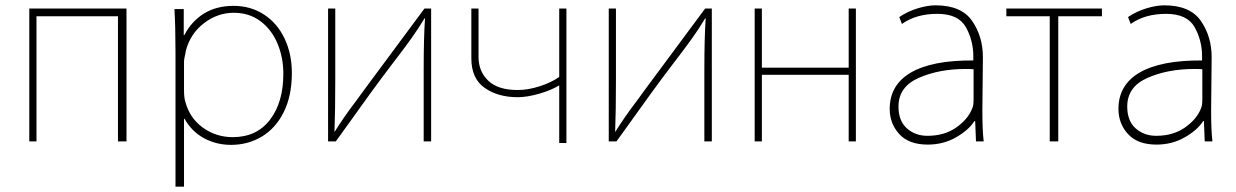

<svg xmlns="http://www.w3.org/2000/svg" viewBox="-20 -508 4643 721"><path d="M90 -476H455V23H423V-447H117V23H90Z M639 -316Q639 -410 635 -474H670V-376H672Q700 -429 746.5 -457.5Q793 -486 857 -486Q922 -486 972 -453Q1022 -420 1049 -362.5Q1076 -305 1076 -234Q1076 -148 1045.5 -87Q1015 -26 963 5Q911 36 848 36Q792 36 746 11Q700 -14 673 -62H671V193H639ZM671 -170Q671 -141 676 -126Q692 -65 741.5 -29Q791 7 854 7Q944 7 994 -58.5Q1044 -124 1044 -231Q1044 -292 1022 -344.5Q1000 -397 958 -428.5Q916 -460 858 -460Q797 -460 746 -421Q695 -382 678 -318Q676 -304 674 -297Q673 -293 672 -287Q671 -281 671 -273Z M1239 -210Q1239 -91 1236 -12Q1272 -70 1318 -130L1353 -178L1574 -476H1599V23H1571V-245Q1571 -367 1576 -439H1574Q1552 -402 1527 -367Q1502 -332 1479 -302L1450 -264Q1380 -172 1272 -20L1241 23H1212V-476H1239Z M1777 -294Q1777 -240 1813.5 -205Q1850 -170 1924 -170Q1963 -170 2006.5 -184Q2050 -198 2080 -219V-476H2107V29H2080V-187H2079Q2050 -169 2004.5 -156Q1959 -143 1924 -143Q1850 -143 1800 -178Q1750 -213 1750 -289V-476H1777Z M2293 -210Q2293 -91 2290 -12Q2326 -70 2372 -130L2407 -178L2628 -476H2653V23H2625V-245Q2625 -367 2630 -439H2628Q2606 -402 2581 -367Q2556 -332 2533 -302L2504 -264Q2434 -172 2326 -20L2295 23H2266V-476H2293Z M2814 -476H2841V-254H3167V-476H3194V23H3167V-227H2841V23H2814Z M3669 -93Q3669 -17 3674 23H3645L3642 -53H3639Q3617 -19 3569.5 8Q3522 35 3464 35Q3393 35 3357 -4.5Q3321 -44 3321 -99Q3321 -189 3400.5 -235.5Q3480 -282 3635 -281V-297Q3635 -356 3607 -406Q3579 -456 3500 -456Q3420 -456 3367 -418L3357 -444Q3390 -466 3427 -477Q3464 -488 3493 -488Q3590 -488 3630.5 -429.5Q3671 -371 3671 -293ZM3636 -248Q3626 -249 3606 -249Q3506 -249 3430 -215.5Q3354 -182 3354 -108Q3354 -54 3385.5 -26Q3417 2 3463 2Q3526 2 3570.5 -29Q3615 -60 3631 -101Q3636 -112 3636 -134Z M3759 -476H4118V-447H3954V23H3922V-447H3759Z M4528 -93Q4528 -17 4533 23H4504L4501 -53H4498Q4476 -19 4428.5 8Q4381 35 4323 35Q4252 35 4216 -4.5Q4180 -44 4180 -99Q4180 -189 4259.5 -235.5Q4339 -282 4494 -281V-297Q4494 -356 4466 -406Q4438 -456 4359 -456Q4279 -456 4226 -418L4216 -444Q4249 -466 4286 -477Q4323 -488 4352 -488Q4449 -488 4489.5 -429.5Q4530 -371 4530 -293ZM4495 -248Q4485 -249 4465 -249Q4365 -249 4289 -215.5Q4213 -182 4213 -108Q4213 -54 4244.5 -26Q4276 2 4322 2Q4385 2 4429.5 -29Q4474 -60 4490 -101Q4495 -112 4495 -134Z"/></svg>

Font: LINE Seed Sans KR Thin
Style: Regular
Weight: 250
Designer: LINE BX Design & Sandoll Inc & Dalton Maag Ltd
Foundry: Sandoll Inc.
Version: Version 1.000